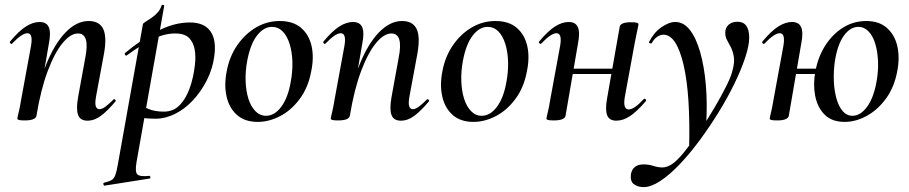

<svg xmlns="http://www.w3.org/2000/svg" viewBox="-20 -485 3721 786"><path d="M338 9Q308 9 299.5 -15Q291 -39 300 -89L329 -248Q349 -348 299 -348Q269 -348 236.5 -309Q204 -270 175.5 -194.5Q147 -119 129 -10L112 -11Q133 -130 167.5 -217Q202 -304 247.5 -351.5Q293 -399 343 -399Q386 -399 402 -367.5Q418 -336 406 -267L373 -89Q368 -60 372.5 -49Q377 -38 387 -38Q398 -38 412.5 -49Q427 -60 444 -77Q447 -81 451.5 -77Q456 -73 452 -69Q421 -32 394 -11.5Q367 9 338 9ZM81 8Q63 8 57 6Q51 4 51 1Q51 -3 56.5 -25.5Q62 -48 66 -74L107 -297Q116 -349 92 -349Q81 -349 65.5 -338.5Q50 -328 30 -307Q27 -303 22.5 -307.5Q18 -312 22 -316Q57 -358 86 -376.5Q115 -395 142 -395Q171 -395 180 -373Q189 -351 180 -306L129 -10Q124 8 81 8Z M408 275Q405 276 403.5 270Q402 264 406 263Q427 258 437 252Q447 246 452.5 230.5Q458 215 463 185L565 -386Q565 -389 575 -395.5Q585 -402 599.5 -411.5Q614 -421 625.5 -434Q637 -447 641 -462Q643 -466 648 -465Q653 -464 652 -460L539 178Q532 218 542 228.5Q552 239 590 235Q594 234 595.5 239.5Q597 245 592 246ZM617 1Q588 1 565.5 -2Q543 -5 529 -8L539 -67Q559 -52 585.5 -40Q612 -28 651 -28Q689 -28 714.5 -53.5Q740 -79 756 -122.5Q772 -166 778 -220Q782 -253 777 -282Q772 -311 754 -329.5Q736 -348 697 -348Q653 -348 606 -325Q559 -302 500 -259Q496 -255 492.5 -260Q489 -265 492 -268Q555 -321 623.5 -357Q692 -393 757 -393Q816 -393 841.5 -357Q867 -321 857 -253Q850 -202 826.5 -156Q803 -110 770 -74.5Q737 -39 697 -19Q657 1 617 1Z M1035 14Q982 14 950 -14.5Q918 -43 907.5 -90Q897 -137 908 -193Q919 -253 951 -299.5Q983 -346 1028 -372.5Q1073 -399 1125 -399Q1180 -399 1212.5 -371Q1245 -343 1255.5 -296.5Q1266 -250 1254 -193Q1242 -127 1207 -80Q1172 -33 1126.5 -9.5Q1081 14 1035 14ZM1069 -11Q1104 -11 1131.5 -48Q1159 -85 1170 -149Q1178 -191 1177 -231Q1176 -271 1166 -304Q1156 -337 1137.5 -356Q1119 -375 1093 -375Q1060 -375 1032.5 -340Q1005 -305 992 -236Q984 -193 985.5 -152.5Q987 -112 997 -80.5Q1007 -49 1025.5 -30Q1044 -11 1069 -11Z M1621 9Q1591 9 1582.5 -15Q1574 -39 1583 -89L1612 -248Q1632 -348 1582 -348Q1552 -348 1519.5 -309Q1487 -270 1458.5 -194.5Q1430 -119 1412 -10L1395 -11Q1416 -130 1450.5 -217Q1485 -304 1530.5 -351.5Q1576 -399 1626 -399Q1669 -399 1685 -367.5Q1701 -336 1689 -267L1656 -89Q1651 -60 1655.5 -49Q1660 -38 1670 -38Q1681 -38 1695.5 -49Q1710 -60 1727 -77Q1730 -81 1734.5 -77Q1739 -73 1735 -69Q1704 -32 1677 -11.5Q1650 9 1621 9ZM1364 8Q1346 8 1340 6Q1334 4 1334 1Q1334 -3 1339.5 -25.5Q1345 -48 1349 -74L1390 -297Q1399 -349 1375 -349Q1364 -349 1348.5 -338.5Q1333 -328 1313 -307Q1310 -303 1305.5 -307.5Q1301 -312 1305 -316Q1340 -358 1369 -376.5Q1398 -395 1425 -395Q1454 -395 1463 -373Q1472 -351 1463 -306L1412 -10Q1407 8 1364 8Z M1918 14Q1865 14 1833 -14.5Q1801 -43 1790.5 -90Q1780 -137 1791 -193Q1802 -253 1834 -299.5Q1866 -346 1911 -372.5Q1956 -399 2008 -399Q2063 -399 2095.5 -371Q2128 -343 2138.5 -296.5Q2149 -250 2137 -193Q2125 -127 2090 -80Q2055 -33 2009.5 -9.5Q1964 14 1918 14ZM1952 -11Q1987 -11 2014.5 -48Q2042 -85 2053 -149Q2061 -191 2060 -231Q2059 -271 2049 -304Q2039 -337 2020.5 -356Q2002 -375 1976 -375Q1943 -375 1915.5 -340Q1888 -305 1875 -236Q1867 -193 1868.5 -152.5Q1870 -112 1880 -80.5Q1890 -49 1908.5 -30Q1927 -11 1952 -11Z M2247 8Q2229 8 2223 6Q2217 4 2217 1Q2217 -3 2222.5 -25.5Q2228 -48 2232 -74L2273 -297Q2282 -349 2258 -349Q2247 -349 2231.5 -338.5Q2216 -328 2196 -307Q2193 -303 2188.5 -307.5Q2184 -312 2188 -316Q2223 -358 2252 -376.5Q2281 -395 2308 -395Q2337 -395 2346 -373Q2355 -351 2346 -306L2295 -10Q2290 8 2247 8ZM2288 -182 2291 -204H2530L2527 -182ZM2503 9Q2474 9 2465.5 -13.5Q2457 -36 2465 -81L2517 -376Q2521 -394 2564 -394Q2582 -394 2588 -391.5Q2594 -389 2594 -387Q2594 -383 2589 -361Q2584 -339 2579 -312L2538 -89Q2529 -37 2554 -37Q2576 -37 2615 -79Q2619 -83 2623 -78.5Q2627 -74 2623 -70Q2588 -29 2559.5 -10Q2531 9 2503 9Z M2615 281Q2592 281 2575.5 269.5Q2559 258 2563 227Q2571 188 2615 188Q2636 188 2654 194Q2672 200 2690.5 200.5Q2709 201 2731 187Q2753 172 2782.5 135.5Q2812 99 2844 52Q2876 5 2904.5 -43.5Q2933 -92 2953.5 -133Q2974 -174 2979 -198Q2988 -231 2984 -253.5Q2980 -276 2972 -291.5Q2964 -307 2956.5 -320.5Q2949 -334 2949 -351Q2949 -371 2962.5 -383.5Q2976 -396 2999 -396Q3023 -396 3035 -379.5Q3047 -363 3047 -331Q3047 -298 3030.5 -248.5Q3014 -199 2986 -141.5Q2958 -84 2921.5 -25Q2885 34 2844.5 89Q2804 144 2762.5 187.5Q2721 231 2683 256Q2645 281 2615 281ZM2801 128Q2807 -99 2778 -221Q2749 -343 2696 -343Q2683 -343 2670.5 -334.5Q2658 -326 2649 -310Q2647 -306 2641.5 -307.5Q2636 -309 2637 -313Q2656 -351 2687 -373Q2718 -395 2745 -395Q2779 -395 2804.5 -362Q2830 -329 2846.5 -271Q2863 -213 2869.5 -138Q2876 -63 2871 23Z M3438 14Q3385 14 3355.5 -16Q3326 -46 3317 -93.5Q3308 -141 3318 -193Q3329 -253 3359 -299.5Q3389 -346 3432 -372.5Q3475 -399 3526 -399Q3579 -399 3611 -370.5Q3643 -342 3653.5 -295.5Q3664 -249 3653 -193Q3641 -128 3607 -81.5Q3573 -35 3528 -10.5Q3483 14 3438 14ZM3161 8Q3143 8 3137 6Q3131 4 3131 1Q3131 -3 3136.5 -25.5Q3142 -48 3146 -74L3187 -297Q3196 -349 3172 -349Q3161 -349 3145.5 -338.5Q3130 -328 3110 -307Q3107 -303 3102.5 -307.5Q3098 -312 3102 -316Q3137 -358 3166 -376.5Q3195 -395 3222 -395Q3251 -395 3260 -373Q3269 -351 3260 -306L3209 -10Q3204 8 3161 8ZM3200 -182 3203 -204H3360L3356 -182ZM3470 -11Q3502 -11 3529 -47Q3556 -83 3568 -149Q3576 -192 3574.5 -232Q3573 -272 3563.5 -304.5Q3554 -337 3536 -356Q3518 -375 3494 -375Q3461 -375 3435 -339.5Q3409 -304 3398 -236Q3392 -195 3393.5 -155Q3395 -115 3404 -82.5Q3413 -50 3429.5 -30.5Q3446 -11 3470 -11Z"/></svg>

Font: Cormorant SemiBold
Style: Italic
Weight: 600
Italic angle: -10°
Designer: Christian Thalmann (Catharsis Fonts)
Foundry: Catharsis Fonts
Version: Version 4.000